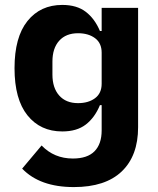

<svg xmlns="http://www.w3.org/2000/svg" viewBox="-20 -548 640 780"><path d="M541 -31Q541 85 474.5 148.5Q408 212 280 212Q142 212 70 137L149 43Q200 96 276 96Q335 96 364 66.5Q393 37 393 -18V-121H386Q365 -70 328.5 -42Q292 -14 233 -14Q144 -14 91.5 -79.5Q39 -145 39 -271Q39 -397 91.5 -462.5Q144 -528 233 -528Q292 -528 328.5 -500Q365 -472 386 -422H393V-516H541ZM393 -208V-334Q393 -373 366 -393Q339 -413 297 -413Q248 -413 220.5 -382.5Q193 -352 193 -298V-245Q193 -191 220.5 -160Q248 -129 297 -129Q339 -129 366 -149Q393 -169 393 -208Z"/></svg>

Font: iA Writer Duo S
Style: Bold
Weight: 700
Designer: Mike Abbink, Paul van der Laan, Pieter van Rosmalen, Oliver Reichenstein
Foundry: Bold Monday and Information Architects Inc.
Version: Version 2.000